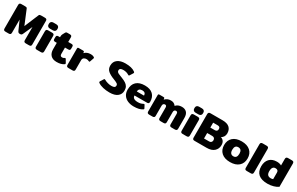

<svg xmlns="http://www.w3.org/2000/svg" viewBox="255 -2390 6351 4100"><g transform="rotate(30 3430.5 -340.0)"><path d="M43 -50V-630Q43 -656 55 -668Q67 -680 96 -680H191Q211 -680 222.5 -675Q234 -670 240 -655L385 -305L531 -655Q537 -670 548.5 -675Q560 -680 580 -680H675Q704 -680 716 -668Q728 -656 728 -630V-50Q728 -24 716.5 -12Q705 0 676 0H597Q568 0 556 -12Q544 -24 544 -50V-375L447 -158Q437 -133 425 -122.5Q413 -112 385 -112Q358 -112 346 -122.5Q334 -133 323 -158L227 -375V-50Q227 -24 215 -12Q203 0 174 0H95Q66 0 54.5 -12Q43 -24 43 -50Z M814 -593V-617Q814 -643 832 -661.5Q850 -680 884 -680H956Q991 -680 1009 -661.5Q1027 -643 1027 -617V-593Q1027 -568 1009 -549.5Q991 -531 956 -531H884Q850 -531 832 -549.5Q814 -568 814 -593ZM819 -50V-429Q819 -455 831 -467.5Q843 -480 872 -480H968Q997 -480 1009.5 -467.5Q1022 -455 1022 -429V-50Q1022 -24 1009.5 -12Q997 0 968 0H872Q843 0 831 -12Q819 -24 819 -50Z M1163 -184V-342H1122Q1094 -342 1084.5 -353Q1075 -364 1075 -391V-430Q1075 -457 1084.5 -468.5Q1094 -480 1122 -480H1163V-505Q1163 -529 1174 -553.5Q1185 -578 1206 -613Q1216 -630 1224.5 -635Q1233 -640 1255 -640H1314Q1342 -640 1353.5 -628Q1365 -616 1365 -590V-480H1445Q1473 -480 1482.5 -468.5Q1492 -457 1492 -430V-391Q1492 -364 1482.5 -353Q1473 -342 1445 -342H1365V-188Q1365 -157 1377 -142.5Q1389 -128 1416 -128Q1433 -128 1443.5 -132Q1454 -136 1469 -146Q1477 -151 1484 -151Q1494 -151 1501 -139L1543 -67Q1550 -55 1550 -48Q1550 -39 1538 -31Q1504 -8 1461.5 3.5Q1419 15 1361 15Q1265 15 1214 -37.5Q1163 -90 1163 -184Z M1596 -50V-449Q1596 -467 1602.5 -473.5Q1609 -480 1630 -480H1733Q1745 -480 1751.5 -476.5Q1758 -473 1759 -464L1764 -435Q1824 -495 1909 -495Q1942 -495 1963 -489.5Q1984 -484 2001 -472Q2011 -465 2011 -456Q2011 -453 2009 -445L1977 -354Q1973 -340 1962 -340Q1957 -340 1950 -344Q1923 -359 1885 -359Q1847 -359 1822.5 -338Q1798 -317 1798 -282V-50Q1798 -24 1786.5 -12Q1775 0 1746 0H1649Q1620 0 1608 -12Q1596 -24 1596 -50Z M2384 -52Q2367 -63 2367 -75Q2367 -83 2373 -92L2422 -170Q2430 -182 2438 -182Q2443 -182 2455 -175Q2492 -154 2539 -141Q2586 -128 2632 -128Q2679 -128 2701.5 -142Q2724 -156 2724 -187Q2724 -217 2699.5 -234Q2675 -251 2608 -277Q2507 -315 2450.5 -362.5Q2394 -410 2394 -492Q2394 -591 2465 -643Q2536 -695 2654 -695Q2736 -695 2794.5 -680.5Q2853 -666 2894 -636Q2911 -623 2911 -612Q2911 -605 2905 -596L2856 -518Q2847 -506 2840 -506Q2835 -506 2823 -513Q2765 -551 2685 -551Q2642 -551 2619 -537Q2596 -523 2596 -491Q2596 -469 2608 -455Q2620 -441 2640.5 -430.5Q2661 -420 2704 -404L2723 -397Q2797 -368 2839.5 -341.5Q2882 -315 2904 -276.5Q2926 -238 2926 -180Q2926 -91 2859.5 -38Q2793 15 2664 15Q2580 15 2505 -2.5Q2430 -20 2384 -52Z M2972 -234Q2972 -361 3044 -428Q3116 -495 3251 -495Q3383 -495 3451.5 -429.5Q3520 -364 3520 -248Q3520 -198 3476 -198H3162Q3162 -155 3194.5 -132Q3227 -109 3293 -109Q3334 -109 3361.5 -116.5Q3389 -124 3417 -139Q3429 -144 3433 -144Q3442 -144 3448 -132L3482 -68Q3487 -58 3487 -53Q3487 -44 3475 -36Q3434 -9 3382 3Q3330 15 3263 15Q3179 15 3113.5 -13Q3048 -41 3010 -97Q2972 -153 2972 -234ZM3340 -297Q3340 -335 3318 -356Q3296 -377 3252 -377Q3208 -377 3185 -355.5Q3162 -334 3162 -297Z M3586 -50V-449Q3586 -467 3592.5 -473.5Q3599 -480 3620 -480H3715Q3727 -480 3733.5 -476.5Q3740 -473 3741 -464L3746 -433Q3774 -462 3809 -478.5Q3844 -495 3891 -495Q3933 -495 3963 -480Q3993 -465 4014 -434Q4041 -463 4076.5 -479Q4112 -495 4162 -495Q4239 -495 4282 -450.5Q4325 -406 4325 -316V-50Q4325 -24 4313 -12Q4301 0 4272 0H4191Q4162 0 4150 -12Q4138 -24 4138 -50V-303Q4138 -332 4127.5 -345Q4117 -358 4096 -358Q4072 -358 4058.5 -342.5Q4045 -327 4045 -299V-50Q4045 -24 4033 -12Q4021 0 3992 0H3919Q3890 0 3878 -12Q3866 -24 3866 -50V-305Q3866 -358 3825 -358Q3800 -358 3786 -342Q3772 -326 3772 -298V-50Q3772 -24 3760.5 -12Q3749 0 3720 0H3639Q3610 0 3598 -12Q3586 -24 3586 -50Z M4406 -593V-617Q4406 -643 4424 -661.5Q4442 -680 4476 -680H4548Q4583 -680 4601 -661.5Q4619 -643 4619 -617V-593Q4619 -568 4601 -549.5Q4583 -531 4548 -531H4476Q4442 -531 4424 -549.5Q4406 -568 4406 -593ZM4411 -50V-429Q4411 -455 4423 -467.5Q4435 -480 4464 -480H4560Q4589 -480 4601.5 -467.5Q4614 -455 4614 -429V-50Q4614 -24 4601.5 -12Q4589 0 4560 0H4464Q4435 0 4423 -12Q4411 -24 4411 -50Z M4705 -50V-629Q4705 -655 4717 -667.5Q4729 -680 4757 -680H5055Q5172 -680 5228 -628.5Q5284 -577 5284 -485Q5284 -440 5261.5 -403.5Q5239 -367 5203 -352Q5302 -320 5302 -207Q5302 -116 5238.5 -58Q5175 0 5052 0H4757Q4728 0 4716.5 -12Q4705 -24 4705 -50ZM5017 -414Q5048 -414 5065 -429.5Q5082 -445 5082 -475Q5082 -507 5066 -521Q5050 -535 5017 -535H4907V-414ZM5034 -145Q5066 -145 5083.5 -163.5Q5101 -182 5101 -212Q5101 -246 5082 -263Q5063 -280 5030 -280H4907V-145Z M5348 -240Q5348 -358 5424 -426.5Q5500 -495 5637 -495Q5774 -495 5850.5 -426.5Q5927 -358 5927 -240Q5927 -122 5850.5 -53.5Q5774 15 5637 15Q5500 15 5424 -53.5Q5348 -122 5348 -240ZM5725 -240Q5725 -350 5637 -350Q5549 -350 5549 -240Q5549 -184 5572 -156Q5595 -128 5637 -128Q5725 -128 5725 -240Z M5993 -50V-629Q5993 -655 6005 -667.5Q6017 -680 6045 -680H6142Q6171 -680 6183 -667.5Q6195 -655 6195 -629V-50Q6195 -24 6183 -12Q6171 0 6142 0H6045Q6016 0 6004.5 -12Q5993 -24 5993 -50Z M6261 -243Q6261 -358 6325 -426.5Q6389 -495 6506 -495Q6539 -495 6570 -487.5Q6601 -480 6619 -468V-629Q6619 -655 6631 -667.5Q6643 -680 6672 -680H6765Q6794 -680 6806 -667.5Q6818 -655 6818 -629V-56Q6775 -25 6706 -5Q6637 15 6560 15Q6411 15 6336 -50Q6261 -115 6261 -243ZM6620 -132V-293Q6620 -359 6549 -359Q6505 -359 6483.5 -327.5Q6462 -296 6462 -242Q6462 -177 6488 -149Q6514 -121 6566 -121Q6600 -121 6620 -132Z"/></g></svg>

Font: Mitr SemiBold
Style: Regular
Weight: 600
Designer: Thanarat Vachiruckul
Foundry: Cadson Demak
Version: Version 1.002